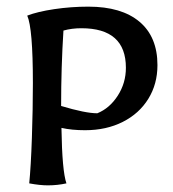

<svg xmlns="http://www.w3.org/2000/svg" viewBox="-20 -552 521 578"><path d="M68 0Q73 -50 76 -137Q79 -224 79 -302Q79 -467 62 -505Q93 -517 143.5 -524.5Q194 -532 246 -532Q346 -532 400 -486.5Q454 -441 454 -356Q454 -299 426.5 -254.5Q399 -210 349.5 -185Q300 -160 236 -160Q196 -160 165 -167Q167 -37 180 0Q153 6 124 6Q100 6 68 0ZM359 -348Q359 -467 225 -467Q196 -467 171 -460Q164 -350 164 -233Q237 -211 273 -211Q310 -226 334.5 -264Q359 -302 359 -348Z"/></svg>

Font: Mirza
Style: Regular
Weight: 400
Designer: Arabic design by Kourosh Beigpour, Latin design by Eduardo Tunni, engineering by Lasse Fister
Version: Version 1.0010g